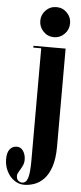

<svg xmlns="http://www.w3.org/2000/svg" viewBox="-126 -782 448 1065"><g transform="rotate(5 98.5 -249.0)"><path d="M144.5 -581Q109.5 -581 85.2 -605.8Q61 -630.5 61 -665.5Q61 -699.5 85.2 -724Q109.5 -748.5 144.5 -748.5Q178.5 -748.5 202.8 -724Q227 -699.5 227 -665.5Q227 -630.5 202.8 -605.8Q178.5 -581 144.5 -581ZM51 249Q21 249 -4.5 231.2Q-30 213.5 -45.5 182.8Q-61 152 -61 114.5Q-61 79 -46.2 60.5Q-31.5 42 -7.5 42Q15 42 28.5 62.2Q42 82.5 42 111.5Q42 130 33.2 147.2Q24.5 164.5 15.8 178.2Q7 192 7 202Q7 222 17.5 230Q28 238 38.5 238Q61 238 70.2 208.8Q79.5 179.5 79.5 113V-513.5H35.5V-523.5H214.5V20.5Q214.5 90 199.2 134.8Q184 179.5 159.5 204.5Q135 229.5 106.2 239.2Q77.5 249 51 249Z"/></g></svg>

Font: Imbue 100pt ExtraBold
Style: Regular
Weight: 800
Designer: Tyler Finck
Foundry: Etcetera Type Company
Version: Version 1.102; ttfautohint (v1.8.3)